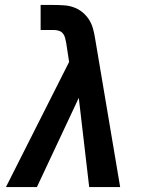

<svg xmlns="http://www.w3.org/2000/svg" viewBox="-20 -755 640 775"><path d="M4 0 259 -505 247 -583Q247 -583 247 -583Q247 -583 247 -583Q247 -583 247 -583Q247 -583 247 -583Q245 -593 242.5 -603Q240 -613 233.5 -620.5Q227 -628 217 -631Q207 -634 196 -634H144V-735H196Q218 -735 239 -733.5Q260 -732 279 -725Q298 -718 313.5 -705Q329 -692 339.5 -675.5Q350 -659 355.5 -639Q361 -619 364 -599L465 0H340L298 -360L129 0Z"/></svg>

Font: Iosevka Etoile Oblique
Style: Bold
Weight: 700
Italic angle: -9°
Designer: Belleve Invis
Foundry: Belleve Invis
Version: Version 15.5.2; ttfautohint (v1.8.4)